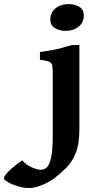

<svg xmlns="http://www.w3.org/2000/svg" viewBox="-171 -692 489 951"><path d="M244.1 -615.7Q244.1 -581.1 218.5 -560.1Q192.9 -539.1 153.8 -539.1Q125 -539.1 101.6 -552.5Q78.1 -565.9 78.1 -595.7Q78.1 -630.9 104.5 -651.4Q130.9 -671.9 168.5 -671.9Q196.8 -671.9 220.5 -658.9Q244.1 -646 244.1 -615.7ZM222.2 -53.2Q222.2 21.5 203.9 66.4Q185.5 111.3 158.4 137.9Q131.3 164.6 105 185.5Q79.1 206.5 41.3 222.9Q3.4 239.3 -26.4 239.3Q-53.7 239.3 -82.8 230.5Q-111.8 221.7 -131.6 210.2Q-151.4 198.7 -151.4 190.9Q-151.4 183.1 -140.1 169.7Q-128.9 156.2 -112.8 142.1Q-96.7 127.9 -82 116.9Q-67.4 106 -60.1 102.5Q-43.9 123.5 -15.1 136.2Q13.7 148.9 31.7 148.9Q48.3 148.9 61.5 136.2Q74.7 123.5 82.5 86.9Q90.3 50.3 90.3 -21V-312.5Q90.3 -346.2 88.6 -362.5Q86.9 -378.9 74 -385.5Q61 -392.1 26.9 -395.5V-434.6Q64 -439.5 88.6 -444.1Q113.3 -448.7 135 -454.6Q156.7 -460.4 184.6 -468.8H222.2Z"/></svg>

Font: Gentium Book Plus
Style: Bold
Weight: 700
Designer: Victor Gaultney, Annie Olsen, Iska Routamaa, Becca Hirsbrunner
Foundry: SIL International
Version: Version 6.101